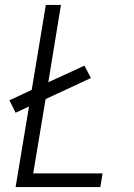

<svg xmlns="http://www.w3.org/2000/svg" viewBox="-20 -755 540 775"><path d="M43 0 97 -325 43 -300 18 -350 108 -392 165 -735H226L175 -423L321 -490L347 -440L164 -355L114 -55H394L385 0Z"/></svg>

Font: Iosevka SS04 Light
Style: Italic
Weight: 300
Italic angle: -9°
Monospace: yes
Designer: Belleve Invis
Foundry: Belleve Invis
Version: Version 19.0.0; ttfautohint (v1.8.4)